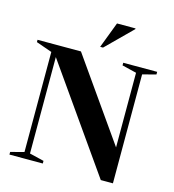

<svg xmlns="http://www.w3.org/2000/svg" viewBox="-133 -1045 1054 1162"><g transform="rotate(15 394.0 -464.5)"><path d="M116 -38.5V-665.5L16.5 -700.5V-715H288.5L644 -209V-676.5L553.5 -698.5V-715H766V-698.5L682 -676.5V6H606L150.5 -642.5V-38.5L241 -16.5V0H32V-16.5ZM393.5 -772 455.5 -935H571.5V-930.5L411.5 -772Z"/></g></svg>

Font: Newsreader Display SemiBold
Style: Regular
Weight: 600
Designer: Hugues Gentile
Foundry: Production Type
Version: Version 1.001